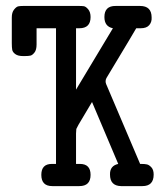

<svg xmlns="http://www.w3.org/2000/svg" viewBox="-20 -631 565 651"><path d="M20 -484.9V-571.8Q20 -588.9 27.6 -598.4Q35.2 -607.9 41.5 -609.4Q47.9 -610.8 58.1 -610.8H249Q257.8 -610.8 264.4 -609.9Q271 -608.9 279.1 -599.4Q287.1 -589.8 287.1 -573.2Q287.1 -535.2 249 -535.2H237.8V-327.1L362.8 -535.2Q334 -541 334 -573.2Q334 -611.3 372.1 -610.8H455.1Q494.1 -610.8 494.1 -571.8Q495.1 -556.6 486.1 -545.9Q477.1 -535.2 457 -535.2H441.9Q439 -529.3 340.8 -366.2Q335.9 -356.4 339.8 -346.2L455.1 -75.2H459Q471.2 -75.2 478.5 -73.5Q485.8 -71.8 493.4 -63.5Q501 -55.2 501 -39.1Q501 0 462.9 0H390.1Q353 -1 353 -39.1Q352.1 -68.8 380.9 -75.2L292 -285.2L246.1 -208L238.8 -193.8L237.8 -178.2V-75.2H251Q287.1 -75.2 287.1 -38.1Q287.1 0 249 0H157.2Q120.1 0 120.1 -38.1Q120.1 -75.2 155.8 -75.2H169.9V-535.2H104V-480Q104 -461.9 96.9 -452.9Q89.8 -443.8 83 -442.4Q76.2 -440.9 64 -440.9H58.1Q41 -440.9 32 -447.5Q22.9 -454.1 21.5 -461.9Q20 -469.7 20 -484.9Z"/></svg>

Font: CMU Typewriter Text
Style: Bold
Weight: 700
Version: Version 0.7.0